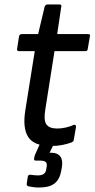

<svg xmlns="http://www.w3.org/2000/svg" viewBox="-20 -640 422 856"><path d="M207 11Q132 11 106 -29Q80 -69 93 -149L135 -412H65Q55 -412 56 -421L65 -479Q68 -488 77 -488H150L179 -610Q183 -620 191 -620H246Q256 -620 253 -610L235 -488H372Q384 -488 381 -479L371 -421Q370 -412 361 -412H223L182 -152Q174 -105 186.5 -86Q199 -67 235 -67Q254 -67 273.5 -71.5Q293 -76 308 -83Q313 -85 316 -82.5Q319 -80 319 -75L309 -17Q308 -9 299 -5Q280 2 257 6.5Q234 11 207 11ZM154 196Q142 196 130 194.5Q118 193 108 191Q98 188 99 180L104 147Q107 138 115 139Q123 140 131.5 141Q140 142 148 142Q166 142 175 135.5Q184 129 186 116L188 104Q191 88 183.5 82Q176 76 158 76H140Q130 76 132 67Q133 61 134 56.5Q135 52 137 48L168 -21Q173 -31 180 -31H224Q235 -31 231 -20L201 41H209Q236 41 248.5 57Q261 73 256 104L253 122Q246 160 223 178Q200 196 154 196Z"/></svg>

Font: Sofia Sans Semi Condensed Medium
Style: Italic
Weight: 500
Italic angle: -9°
Version: Version 4.100